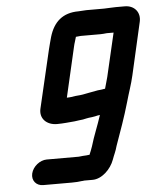

<svg xmlns="http://www.w3.org/2000/svg" viewBox="-53 -751 687 831"><g transform="rotate(-5 290.5 -335.0)"><path d="M402 -357C392 -355 384 -354 372 -353C346 -349 323 -343 295 -339L273 -337C261 -335 250 -333 236 -333L286 -550C289 -565 295 -579 298 -592C305 -593 312 -593 319 -594H405C413 -594 423 -595 432 -596H462L418 -407C414 -390 408 -373 404 -357ZM265 -74H126C96 -74 65 -49 58 -19C51 11 71 35 101 35H226C242 35 257 34 270 32C273 32 276 32 279 31H316C356 31 396 -7 411 -49C418 -69 426 -83 432 -106C453 -165 476 -228 494 -291C505 -331 518 -365 527 -405L579 -633C588 -673 562 -705 520 -705H481C461 -705 446 -703 430 -703H353C341 -703 330 -701 319 -701C250 -701 210 -665 191 -601C187 -585 181 -566 177 -548L118 -296C108 -254 138 -223 184 -223C210 -223 236 -226 260 -228L282 -231C292 -232 302 -233 312 -236L323 -238C332 -239 342 -240 351 -242C356 -244 366 -245 372 -246C358 -202 338 -156 326 -114C321 -98 317 -91 312 -78C308 -78 304 -78 301 -77C289 -77 277 -75 265 -74Z"/></g></svg>

Font: Electronic
Style: ExHvIt
Weight: 900
Version: Version 1.011